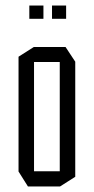

<svg xmlns="http://www.w3.org/2000/svg" viewBox="-20 -674 338 694"><path d="M103 -450V-504H217L252 -451V-450ZM81 0 47 -54V-55H196V0ZM47 -55V-469L102 -504H103V-55ZM196 0V-450H252V-35L197 0ZM168 -606V-654H219V-606ZM86 -606V-654H137V-606Z"/></svg>

Font: Foldit Light
Style: Regular
Weight: 300
Version: Version 1.003